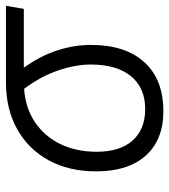

<svg xmlns="http://www.w3.org/2000/svg" viewBox="18 -577 569 645"><g transform="rotate(-90 302.5 -254.5)"><path d="M251.5 9.8Q155.3 9.8 102.3 -49.3Q49.3 -108.4 49.3 -215.8Q49.3 -307.1 86.4 -375.2Q123.5 -443.4 190.9 -481.2Q258.3 -519 348.1 -519H605.5L595.2 -459H397.5Q436.5 -404.8 455.3 -347.7Q474.1 -290.5 474.1 -233.9Q474.1 -117.7 416 -54Q357.9 9.8 251.5 9.8ZM326.7 -458Q262.7 -453.6 215.1 -421.9Q167.5 -390.1 141.4 -336.9Q115.2 -283.7 115.2 -213.9Q115.2 -136.2 152.8 -93.8Q190.4 -51.3 258.8 -51.3Q330.1 -51.3 369.1 -99.1Q408.2 -147 408.2 -233.9Q408.2 -284.7 388.7 -342.8Q369.1 -400.9 326.7 -458Z"/></g></svg>

Font: Cascadia Code Light
Style: Italic
Weight: 300
Italic angle: -10°
Monospace: yes
Designer: Aaron Bell
Foundry: Saja Typeworks
Version: Version 2404.023; ttfautohint (v1.8.4)